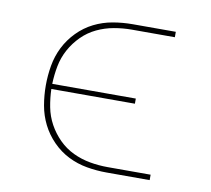

<svg xmlns="http://www.w3.org/2000/svg" viewBox="-64 -591 728 663"><g transform="rotate(10 300.0 -260.0)"><path d="M501 0H350Q315 0 280.5 -6Q246 -12 215 -27.5Q184 -43 159 -68.5Q134 -94 118.5 -125Q103 -156 97 -190.5Q91 -225 91 -260Q91 -295 97 -329.5Q103 -364 118.5 -395Q134 -426 159 -451.5Q184 -477 215 -492.5Q246 -508 280.5 -514Q315 -520 350 -520H501V-501H350Q319 -501 288 -495.5Q257 -490 228.5 -476.5Q200 -463 177.5 -440.5Q155 -418 140 -390.5Q125 -363 119 -332Q113 -301 112 -269H405V-251H112Q113 -219 119 -188Q125 -157 140 -129.5Q155 -102 177.5 -79.5Q200 -57 228.5 -43.5Q257 -30 288 -24.5Q319 -19 350 -19H501Z"/></g></svg>

Font: Iosevka Aile Thin
Style: Regular
Weight: 100
Designer: Belleve Invis
Foundry: Belleve Invis
Version: Version 31.1.0; ttfautohint (v1.8.4)